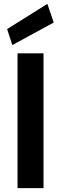

<svg xmlns="http://www.w3.org/2000/svg" viewBox="-20 -977 317 997"><path d="M71 0V-700H206V0ZM44 -743 17 -826 226 -957 259 -860Z"/></svg>

Font: DM Sans 12pt
Style: Bold
Weight: 700
Version: Version 4.004;gftools[0.9.30]